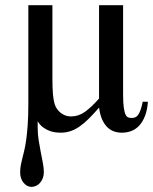

<svg xmlns="http://www.w3.org/2000/svg" viewBox="-20 -502 593 744"><path d="M553.2 -107.9Q550.8 -75.7 542 -53Q533.2 -30.3 519.8 -15.6Q506.3 -1 489 5.6Q471.7 12.2 452.1 12.2Q437 12.2 422.9 7.6Q408.7 2.9 396.7 -8.3Q384.8 -19.5 376.2 -38.1Q367.7 -56.6 363.8 -85Q342.3 -60.1 324 -42Q305.7 -23.9 288.1 -11.7Q270.5 0.5 252.7 6.3Q234.9 12.2 214.8 12.2Q209.5 12.2 198.2 11.2Q187 10.3 174.1 5.9Q161.1 1.5 148.2 -7.6Q135.3 -16.6 126 -32.2V-7.8Q126 16.1 129.6 40.3Q133.3 64.5 137.9 87.2Q142.6 109.9 146.2 129.9Q149.9 149.9 149.9 165Q149.9 177.7 146 188Q142.1 198.2 135.5 206.1Q128.9 213.9 120.1 218Q111.3 222.2 102.1 222.2Q93.3 222.2 85.4 218Q77.6 213.9 71.5 206.5Q65.4 199.2 61.8 189.2Q58.1 179.2 58.1 167Q58.1 151.4 60.5 138.7Q63 126 66.4 112.1Q69.8 98.1 74 81.3Q78.1 64.5 81.5 39.8Q85 15.1 87.4 -19Q89.8 -53.2 89.8 -101.1V-481.9H183.1V-196.8Q183.1 -159.2 185.3 -135.5Q187.5 -111.8 191.9 -98.1Q194.8 -88.9 200.7 -80.3Q206.5 -71.8 214.6 -65.2Q222.7 -58.6 232.9 -54.7Q243.2 -50.8 254.9 -50.8Q284.2 -50.8 309.1 -68.6Q334 -86.4 363.8 -120.1V-481.9H457V-137.2Q457 -103.5 459.7 -84.7Q462.4 -65.9 467 -57.1Q471.7 -48.3 477.8 -46.6Q483.9 -44.9 491.2 -44.9Q499 -44.9 505.1 -47.9Q511.2 -50.8 516.1 -58.1Q521 -65.4 525.1 -77.4Q529.3 -89.4 533.2 -107.9Z"/></svg>

Font: BabelStone Ogham Pictish
Style: Bold
Weight: 700
Designer: Andrew West
Foundry: BabelStone
Version: Version 1.02 March 14, 2022